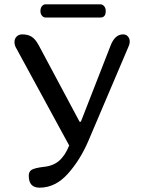

<svg xmlns="http://www.w3.org/2000/svg" viewBox="-20 -868 655 888"><path d="M191 -787Q181 -787 174 -795.5Q167 -804 167 -817Q167 -831 174 -839.5Q181 -848 191 -848H445Q454 -848 461.5 -839.5Q469 -831 469 -817Q469 -787 445 -787ZM491 -656Q511 -709 549 -709Q563 -709 571.5 -699.5Q580 -690 580 -676Q580 -664 575 -654L389 -217Q351 -128 293.5 -64Q236 0 163 0Q113 0 113 -55Q113 -75 127 -83Q141 -91 180 -96Q225 -100 253 -124Q281 -148 300 -195L53 -649Q47 -660 47 -674Q47 -689 57 -699Q67 -709 83 -709Q109 -709 126.5 -698Q144 -687 160 -657L348 -305H354Z"/></svg>

Font: Marmelad
Style: Regular
Weight: 400
Designer: Manvel Shmavonyan
Foundry: Cyreal
Version: Version 1.001;PS 001.001;hotconv 1.0.88;makeotf.lib2.5.64775